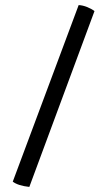

<svg xmlns="http://www.w3.org/2000/svg" viewBox="-20 -735 424 764"><path d="M96.7 8.8Q51.8 3.9 30.8 -12.2L293 -714.8Q309.6 -713.9 326.7 -707Q343.8 -700.2 356 -690.9Z"/></svg>

Font: Ekush
Style: Regular
Weight: 400
Designer: Jayed Ahsan Saad & S M Khalid Hossain
Foundry: Codepotro
Version: Codepotro Ekush; Version 0.600